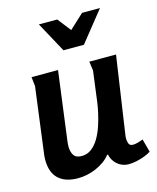

<svg xmlns="http://www.w3.org/2000/svg" viewBox="-111 -801 726 889"><g transform="rotate(-15 252.0 -356.5)"><path d="M192 -497 149 -169Q148 -162 147.5 -155.5Q147 -149 147 -142Q147 -117 157.5 -100.5Q168 -84 196 -84Q222 -84 242.5 -99.5Q263 -115 278 -140.5Q293 -166 303 -196Q313 -226 319.5 -255Q326 -284 329 -307L348 -453L342 -497H470L416 -130Q415 -125 414.5 -119.5Q414 -114 414 -109Q414 -96 418.5 -84.5Q423 -73 439 -73Q449 -73 463 -77Q477 -81 487 -85L504 -22Q490 -13 471 -6Q452 1 432.5 5Q413 9 396 9Q376 9 358.5 0Q341 -9 329.5 -24.5Q318 -40 314 -59H310Q297 -42 278.5 -29Q260 -16 239 -7Q218 2 196 6.5Q174 11 153 11Q92 11 59.5 -19.5Q27 -50 27 -111Q27 -128 30 -146L70 -453L65 -497ZM299 -660 368 -724H454L338 -579H240L161 -724H249Z"/></g></svg>

Font: Rosario
Style: Italic
Weight: 400
Italic angle: -8.05°
Designer: Hector Gatti
Foundry: Omnibus Type
Version: Version 1.201